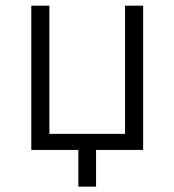

<svg xmlns="http://www.w3.org/2000/svg" viewBox="-20 -538 626 689"><path d="M261.2 131.8H324.7V0H493.7V-517.6H428.7V-57.6H157.2V-517.6H92.3V0H261.2Z"/></svg>

Font: Cascadia Code PL Light
Style: Regular
Weight: 300
Monospace: yes
Designer: Aaron Bell
Foundry: Saja Typeworks
Version: Version 2404.023